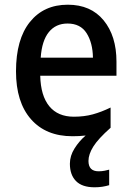

<svg xmlns="http://www.w3.org/2000/svg" viewBox="-20 -569 559 816"><path d="M356 115Q356 159 399 159Q413 159 425 156.5Q437 154 444 152V218Q431 222 415.5 224.5Q400 227 382 227Q329 227 303 200.5Q277 174 277 127Q277 93 297 61.5Q317 30 344 7Q318 10 288 10Q175 10 111.5 -62.5Q48 -135 48 -266Q48 -402 107 -475.5Q166 -549 268 -549Q366 -549 420.5 -482.5Q475 -416 475 -307V-247H151Q153 -162 189.5 -117.5Q226 -73 294 -73Q338 -73 374.5 -83Q411 -93 450 -112V-26Q397 21 376.5 54Q356 87 356 115ZM267 -469Q217 -469 187.5 -432.5Q158 -396 153 -324H375Q374 -387 348 -428Q322 -469 267 -469Z"/></svg>

Font: Noto Sans Gurmukhi SemiCondensed Medium
Style: Regular
Weight: 500
Width: 4
Designer: Jelle Bosma - Monotype Design Team
Foundry: Monotype Imaging Inc.
Version: Version 2.004; ttfautohint (v1.8.4.7-5d5b)